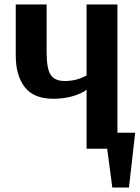

<svg xmlns="http://www.w3.org/2000/svg" viewBox="-20 -670 629 865"><path d="M509 -72H589L561 175H486L463 0H370V-266L367 -264Q364 -261 358 -257.5Q352 -254 343.5 -250Q335 -246 322.5 -241.5Q310 -237 295.5 -233.5Q281 -230 261.5 -227.5Q242 -225 221 -225Q132 -225 91.5 -277.5Q51 -330 51 -419V-650H190V-436Q190 -360 208.5 -332.5Q227 -305 272 -305Q325 -305 370 -330V-650H509Z"/></svg>

Font: Arsenal
Style: Bold
Weight: 700
Designer: Andrij Shevchenko
Foundry: Stairsfor
Version: Version 2.001;PS 002.001;hotconv 1.0.88;makeotf.lib2.5.64775